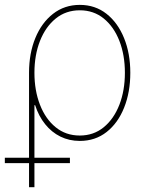

<svg xmlns="http://www.w3.org/2000/svg" viewBox="-24 -574 625 798"><path d="M96.7 204.1V-271.5Q96.7 -352.1 122.8 -415.8Q148.9 -479.5 196.5 -516.6Q244.1 -553.7 307.6 -553.7Q371.6 -553.7 418.7 -516.6Q465.8 -479.5 491.7 -415.5Q517.6 -351.6 517.6 -271.5Q517.6 -190.9 491.9 -126.7Q466.3 -62.5 419.2 -25.4Q372.1 11.7 307.6 11.7Q263.7 11.7 227.1 -6.3Q190.4 -24.4 163.6 -57.9Q136.7 -91.3 122.1 -136.7H119.1V204.1ZM307.6 -10.7Q365.2 -10.7 407.2 -45.2Q449.2 -79.6 472.2 -138.7Q495.1 -197.8 495.1 -271.5Q495.1 -345.2 472.2 -404.1Q449.2 -462.9 407.2 -497.1Q365.2 -531.2 307.6 -531.2Q250 -531.2 207.8 -497.1Q165.5 -462.9 142.3 -404.1Q119.1 -345.2 119.1 -271.5Q119.1 -197.8 142.1 -138.7Q165 -79.6 207.3 -45.2Q249.5 -10.7 307.6 -10.7ZM-3.9 104V81.5H266.6V104Z"/></svg>

Font: Inter Thin
Style: Regular
Weight: 250
Designer: Rasmus Andersson
Foundry: rsms
Version: Version 4.001;git-66647c0bb